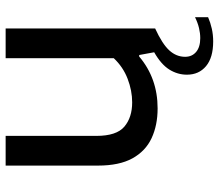

<svg xmlns="http://www.w3.org/2000/svg" viewBox="-68 -516 794 698"><g transform="rotate(-90 329.0 -167.0)"><path d="M284 9Q222.5 9 175.5 -13Q128.5 -35 102.2 -82.8Q76 -130.5 76 -208V-543.5H184V-213.5Q184 -140.5 217.5 -112Q251 -83.5 306 -83.5Q348.5 -83.5 391.5 -100Q434.5 -116.5 466.5 -150.5V-543.5H574.5V0Q518 26 494.8 51.5Q471.5 77 471.5 109Q471.5 134 489.2 149Q507 164 539.5 164Q557 164 576 159.5Q595 155 615.5 145V192.5Q596 201 573.8 206Q551.5 211 527.5 211Q468.5 211 437.5 185Q406.5 159 406.5 115.5Q406.5 81.5 425.2 51.5Q444 21.5 488 -3.5L478 -58H472.5Q393.5 9 284 9Z"/></g></svg>

Font: Encode Sans Expanded Medium
Style: Regular
Weight: 500
Width: 7
Designer: Multiple Designers
Foundry: Impallari Type
Version: Version 3.000; ttfautohint (v1.8.3) -l 8 -r 50 -G 200 -x 14 